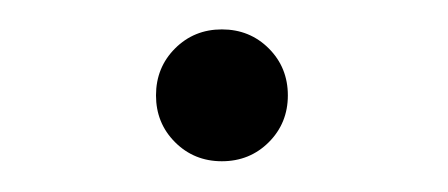

<svg xmlns="http://www.w3.org/2000/svg" viewBox="-20 -296 299 128"><path d="M96.7 -201.2Q84 -213.9 84 -232.4Q84 -251 96.7 -263.7Q109.4 -276.4 127.9 -276.4Q146.5 -276.4 159.2 -263.7Q171.9 -251 171.9 -232.4Q171.9 -213.9 159.2 -201.2Q146.5 -188.5 127.9 -188.5Q109.4 -188.5 96.7 -201.2Z"/></svg>

Font: Buda Light
Style: Regular
Weight: 300
Version: Version 1.003